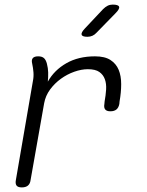

<svg xmlns="http://www.w3.org/2000/svg" viewBox="-20 -805 640 835"><path d="M75 10Q58 10 52 2Q46 -6 49 -22L123 -452Q127 -471 125.5 -490.5Q124 -510 120 -528Q116 -544 122.5 -552Q129 -560 146 -560Q163 -560 171.5 -552Q180 -544 184 -528Q189 -509 189.5 -490Q190 -471 188 -450Q216 -500 268.5 -530Q321 -560 393 -560Q436 -560 460.5 -544Q485 -528 496 -501.5Q507 -475 507 -439Q507 -403 500 -364L499 -353Q496 -337 486.5 -329Q477 -321 460 -321Q444 -321 437.5 -329Q431 -337 434 -353L435 -364Q440 -391 441.5 -416Q443 -441 436 -460.5Q429 -480 412 -492Q395 -504 362 -504Q334 -504 303 -493Q272 -482 245 -462.5Q218 -443 198 -416Q178 -389 172 -356L113 -22Q111 -6 101.5 2Q92 10 75 10ZM360 -645Q338 -645 335 -654Q332 -663 349 -681L428 -765Q438 -775 448 -780Q458 -785 470 -785Q495 -785 498 -775.5Q501 -766 482 -747L400 -663Q392 -654 382 -649.5Q372 -645 360 -645Z"/></svg>

Font: Maple Mono ExtraLight
Style: Italic
Weight: 275
Italic angle: -10°
Monospace: yes
Designer: subframe7536
Version: Version 7.000